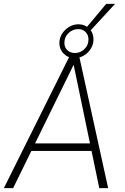

<svg xmlns="http://www.w3.org/2000/svg" viewBox="-25 -976 647 996"><path d="M-5 0 342 -697H383L536 0H490L357 -640L43 0ZM129 -193 150 -232H448L456 -193ZM362 -675Q328 -675 305.5 -697.5Q283 -720 283 -752Q283 -779 297 -801Q311 -823 333.5 -836.5Q356 -850 382 -850Q415 -850 437.5 -828Q460 -806 460 -772Q460 -746 446.5 -724Q433 -702 411 -688.5Q389 -675 362 -675ZM364 -701Q392 -701 413 -721.5Q434 -742 434 -771Q434 -794 419.5 -809.5Q405 -825 381 -825Q352 -825 330.5 -804.5Q309 -784 309 -754Q309 -730 324.5 -715.5Q340 -701 364 -701ZM409 -816 526 -956H572L443 -816Z"/></svg>

Font: Hanken Grotesk ExtraLight
Style: Italic
Weight: 250
Italic angle: -8°
Designer: Alfredo Marco Pradil
Foundry: Hanken Design Co.
Version: Version 3.013